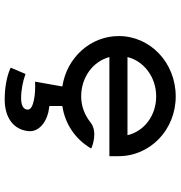

<svg xmlns="http://www.w3.org/2000/svg" viewBox="4 -506 749 796"><g transform="rotate(90 378.0 -107.5)"><path d="M216 -262C233 -330 299 -381 379 -381C459 -381 524 -331 540 -262ZM627 -187V-225C627 -356 518 -462 379 -462C240 -462 129 -357 129 -226C129 -108 219 -10 338 8L318 121H324C365 119 434 126 434 151C434 171 414 179 386 179C352 179 314 171 290 162L286 161L260 222L264 224C298 239 344 247 392 247C466 247 516 212 523 150C529 100 475 68 427 63C424 63 423 62 419 62V8C494 -3 555 -46 592 -106L595 -111L590 -114C590 -114 526 -141 486 -108C457 -85 420 -70 379 -70C300 -70 234 -119 216 -187Z"/></g></svg>

Font: Charger Monospace
Style: Regular
Weight: 400
Designer: Jasper
Foundry: Cannot Into Space Fonts
Version: Version 0.980